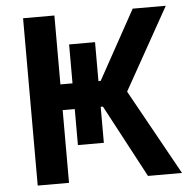

<svg xmlns="http://www.w3.org/2000/svg" viewBox="-52 -783 846 835"><g transform="rotate(-5 371.0 -365.0)"><path d="M79.1 0V-730.5H215.8V-429.7H268.6V-599.6H381.8V-429.7H391.6L557.6 -730.5H702.1L502 -373L709 0H560.5L391.6 -317.4H381.8V-160.2H268.6V-317.4H215.8V0Z"/></g></svg>

Font: GenEi M Gothic v2 Bold
Style: Regular
Weight: 700
Version: Version 2.0